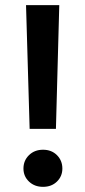

<svg xmlns="http://www.w3.org/2000/svg" viewBox="-20 -720 331 745"><path d="M95 -220 81 -700H210L197 -220ZM71 -66Q71 -97 92.5 -118Q114 -139 147 -139Q180 -139 201 -118Q222 -97 222 -66Q222 -36 201 -15.5Q180 5 147 5Q114 5 92.5 -15.5Q71 -36 71 -66Z"/></svg>

Font: AWOL-DM SemiBold
Style: Regular
Weight: 600
Designer: Colophon Foundry, Jonny Pinhorn, Mikhail Sharanda
Foundry: Colophon Foundry
Version: Version 1.000;Glyphs 3.2.3 (3260)